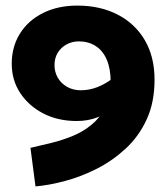

<svg xmlns="http://www.w3.org/2000/svg" viewBox="-20 -599 596 687"><path d="M459 -269 434 -367Q411 -340 384.5 -319.5Q358 -299 329 -287.5Q300 -276 269 -276Q242 -276 220.5 -288Q199 -300 187 -320.5Q175 -341 175 -366Q175 -391 186.5 -410Q198 -429 218 -440Q238 -451 262 -451Q296 -451 322 -434.5Q348 -418 362 -385.5Q376 -353 376 -305Q376 -252 357.5 -215.5Q339 -179 308.5 -153.5Q278 -128 240 -112.5Q202 -97 163 -87.5Q124 -78 89 -70L107 68Q155 64 213 48.5Q271 33 327 4.5Q383 -24 430 -67.5Q477 -111 505 -172Q533 -233 533 -314Q533 -396 498 -455.5Q463 -515 400.5 -547Q338 -579 257 -579Q187 -579 134 -552.5Q81 -526 51.5 -479Q22 -432 22 -371Q22 -312 52.5 -266Q83 -220 135 -193Q187 -166 255 -166Q296 -166 331 -180Q366 -194 397.5 -217.5Q429 -241 459 -269Z"/></svg>

Font: Catamaran Thin ExtraBold
Style: Regular
Weight: 800
Version: Version 2.000